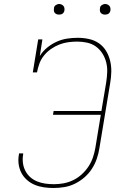

<svg xmlns="http://www.w3.org/2000/svg" viewBox="-20 -932 640 960"><path d="M248 8Q223 8 199 4.5Q175 1 153.5 -8Q132 -17 114.5 -32.5Q97 -48 86.5 -68.5Q76 -89 73 -113Q70 -137 75 -162V-165H96V-162Q92 -140 94.5 -118.5Q97 -97 106.5 -78.5Q116 -60 131 -46.5Q146 -33 165.5 -25Q185 -17 206.5 -14Q228 -11 250 -11Q274 -11 298.5 -15.5Q323 -20 346.5 -31.5Q370 -43 389.5 -61Q409 -79 423 -100.5Q437 -122 445 -146Q453 -170 457 -194L484 -358H245L248 -377H487L511 -520Q515 -546 516 -571.5Q517 -597 511 -620.5Q505 -644 492 -664.5Q479 -685 460 -699Q441 -713 416.5 -718.5Q392 -724 367 -724Q344 -724 321.5 -721Q299 -718 277 -709.5Q255 -701 235 -687Q215 -673 200 -654.5Q185 -636 177 -614Q169 -592 165 -570H144L171 -735H192L179 -652Q194 -676 216 -694Q238 -712 263.5 -723.5Q289 -735 316 -739Q343 -743 369 -743Q397 -743 424.5 -737Q452 -731 474 -716Q496 -701 510 -678Q524 -655 530.5 -628.5Q537 -602 536.5 -574Q536 -546 531 -517L477 -191Q473 -165 464 -138.5Q455 -112 439.5 -88Q424 -64 402 -45Q380 -26 354.5 -13.5Q329 -1 301.5 3.5Q274 8 248 8ZM505 -859Q499 -859 493.5 -861Q488 -863 484 -867.5Q480 -872 479.5 -878.5Q479 -885 480 -891Q480 -896 482.5 -900Q485 -904 489 -906.5Q493 -909 497 -910.5Q501 -912 506 -912Q512 -912 517.5 -909.5Q523 -907 527 -902.5Q531 -898 532 -891.5Q533 -885 532 -879Q531 -874 528.5 -870Q526 -866 522.5 -863.5Q519 -861 514.5 -860Q510 -859 505 -859ZM275 -859Q269 -859 263.5 -861Q258 -863 254 -867.5Q250 -872 249.5 -878.5Q249 -885 250 -891Q250 -896 252.5 -900Q255 -904 259 -906.5Q263 -909 267 -910.5Q271 -912 276 -912Q282 -912 287.5 -909.5Q293 -907 297 -902.5Q301 -898 302 -891.5Q303 -885 302 -879Q301 -874 298.5 -870Q296 -866 292.5 -863.5Q289 -861 284.5 -860Q280 -859 275 -859Z"/></svg>

Font: Iosevka HT Thin Extended
Style: Italic
Weight: 100
Width: 7
Italic angle: -9°
Monospace: yes
Designer: Belleve Invis
Foundry: Belleve Invis
Version: Version 32.3.0; ttfautohint (v1.8.4)